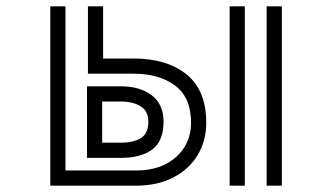

<svg xmlns="http://www.w3.org/2000/svg" viewBox="-20 -587 1040 607"><path d="M823 -567H871V0H823ZM706 -567H754V0H706ZM139 -567H187V-48H410Q489 -48 536.5 -90.5Q584 -133 584 -199Q584 -279 533.5 -316.5Q483 -354 403 -354H258V-567H306V-402H403Q507 -402 569.5 -352Q632 -302 632 -199Q632 -142 605 -97Q578 -52 528 -26Q478 0 410 0H139ZM255 -314H363Q423 -314 460 -285.5Q497 -257 497 -203Q497 -141 461.5 -114.5Q426 -88 363 -88H255ZM363 -136Q402 -136 425.5 -150.5Q449 -165 449 -203Q449 -236 424.5 -251Q400 -266 363 -266H303V-136Z"/></svg>

Font: Train One
Style: Regular
Weight: 400
Designer: Fontworks Inc.
Foundry: Fontworks Inc.
Version: Version 1.100